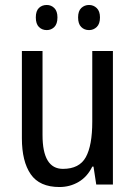

<svg xmlns="http://www.w3.org/2000/svg" viewBox="-20 -742 545 772"><path d="M434 -537V0H367L356 -72H351Q331 -31 296 -10.5Q261 10 219 10Q139 10 103.5 -41.5Q68 -93 68 -186V-537H151V-199Q151 -63 233 -63Q299 -63 325 -110Q351 -157 351 -253V-537ZM124 -672Q124 -698 136.5 -710Q149 -722 168 -722Q186 -722 198.5 -709.5Q211 -697 211 -672Q211 -646 198.5 -633.5Q186 -621 168 -621Q149 -621 136.5 -633.5Q124 -646 124 -672ZM294 -672Q294 -698 307 -710Q320 -722 338 -722Q356 -722 369 -709.5Q382 -697 382 -672Q382 -646 369 -633.5Q356 -621 338 -621Q319 -621 306.5 -633.5Q294 -646 294 -672Z"/></svg>

Font: Noto Sans Tamil Condensed
Style: Regular
Weight: 400
Width: 3
Designer: Jelle Bosma - Monotype Design Team
Foundry: Monotype Imaging Inc.
Version: Version 2.004; ttfautohint (v1.8.4.7-5d5b)